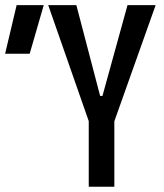

<svg xmlns="http://www.w3.org/2000/svg" viewBox="-20 -713 626 733"><path d="M318.8 0V-250.5L164.1 -693.4H271.5L362.3 -346.7H371.1L466.8 -693.4H574.2L416.5 -250V0ZM-0.5 -507.8 43.5 -693.4H147L93.3 -507.8Z"/></svg>

Font: Caskaydia Cove
Style: Regular
Weight: 400
Monospace: yes
Designer: Aaron Bell
Foundry: Saja Typeworks
Version: Version 4.300; ttfautohint (v1.8.3)